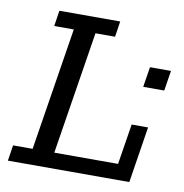

<svg xmlns="http://www.w3.org/2000/svg" viewBox="-70 -649 685 715"><g transform="rotate(10 273.0 -291.5)"><path d="M5.9 0 15.1 -59.3H89L162.8 -523.7H88.8L97.9 -583H327.9L318.8 -523.7H244.8L171 -59.3H412.1L436.5 -212.4H498.6L465.1 0ZM454.5 -358.2 466.7 -434.5H546.1L534 -358.2Z"/></g></svg>

Font: Rokkitt SemiBold
Style: Italic
Weight: 600
Italic angle: -9°
Designer: Vernon Adams
Foundry: Vernon Adams
Version: Version 3.103